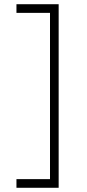

<svg xmlns="http://www.w3.org/2000/svg" viewBox="-20 -810 410 910"><path d="M258 80H58V39H217V-749H58V-790H258Z"/></svg>

Font: Freesentation 2 ExtraLight
Style: Regular
Weight: 260
Designer: glyphs from Roboto by Christian Robertson / Hangul glyphs from Noto Sans CJK(Source Han Sans) by Jang Soo-young and Kang
Foundry: PT&
Version: Version 2.001